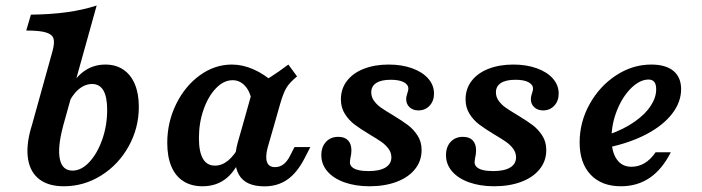

<svg xmlns="http://www.w3.org/2000/svg" viewBox="-20 -661 2534 693"><path d="M74.7 -550.8 91.6 -608.1Q162.5 -608.9 221.1 -616.9Q279.7 -625 328.9 -641.1L208.3 -208.2H94.9L169.4 -476Q177.6 -505.6 173.3 -521.2Q169.1 -536.7 146.5 -543.7Q123.9 -550.8 74.7 -550.8ZM91.2 -196 94.9 -208.2H208.3L207.5 -205Q187.3 -128.7 196 -86.9Q204.7 -45.2 241.8 -45.2Q273.7 -45.2 302.5 -76.1Q331.3 -107.1 349.1 -157.6Q366.8 -208.1 366.8 -264.3Q366.8 -311 353.3 -334.4Q339.7 -357.8 312.6 -357.8Q285.3 -357.8 261.8 -336.8Q238.2 -315.9 222 -277.2L224.7 -323.9Q243.9 -373.9 279.3 -401Q314.6 -428 360.2 -428Q397.8 -428 425 -409.8Q452.1 -391.7 466.6 -357.4Q481.1 -323.1 481.1 -275.6Q481.1 -198.9 444.3 -132.7Q407.5 -66.6 345.3 -27.7Q283 11.3 210.4 11.3Q155.1 11.3 122.3 -13.7Q89.5 -38.7 81.5 -85.5Q73.5 -132.3 91.2 -196Z M583.7 -145.3Q583.7 -219.7 615.6 -284.9Q647.5 -350.2 701.1 -389.1Q754.8 -428 816.7 -428Q855.8 -428 894.8 -410.8Q933.9 -393.7 971.3 -360.2L888.6 -297.4Q882.7 -331.1 864.1 -351.3Q845.5 -371.5 819.6 -371.5Q787.5 -371.5 759.6 -342.5Q731.6 -313.6 714.8 -265.7Q698 -217.8 698 -162.6Q698 -112.9 712.5 -88.1Q726.9 -63.2 755.8 -63.2Q780.8 -63.2 802.9 -81.1Q825 -99.1 844.9 -134.8L857.2 -113.1Q835.6 -50.1 799.4 -19.4Q763.2 11.3 711.3 11.3Q670.5 11.3 642 -6.9Q613.4 -25 598.6 -60.1Q583.7 -95.2 583.7 -145.3ZM1020.8 -428 1052.2 -385.2Q1025.5 -363.4 1013.8 -344.1Q1002.2 -324.7 990.5 -283.6L969.1 -208.2H855.7L895.5 -349.5Q928.5 -365.4 956.5 -383.1Q984.4 -400.8 1020.8 -428ZM972.8 -57.8Q989.7 -57.8 1003 -67.8Q1016.2 -77.8 1026.7 -98.3L1043 -130.3H1100.2L1079.5 -90Q1052.2 -37 1017 -12.7Q981.9 11.6 934.5 11.6Q866.1 11.6 842.2 -30.6Q818.3 -72.8 838.1 -146.7L855.7 -208.2H969.1L946.4 -129.7Q937.2 -95.5 943.5 -76.6Q949.8 -57.8 972.8 -57.8Z M1139.8 -101.1Q1139.8 -130.8 1156.6 -149Q1173.4 -167.1 1200.9 -167.1Q1223.8 -167.1 1236.1 -154.5Q1248.4 -141.8 1248.4 -117.7Q1248.4 -110.7 1247.3 -103.5Q1246.3 -96.3 1244.6 -89.7Q1244.2 -85.2 1243.6 -82.2Q1243 -79.1 1243 -75.5Q1243 -65.1 1250.8 -57.9Q1258.6 -50.7 1273.7 -47.1Q1288.7 -43.5 1310.3 -43.5Q1350.1 -43.5 1371.4 -56.4Q1392.6 -69.3 1392.6 -93.1Q1392.6 -109.8 1382.6 -123.7Q1372.5 -137.6 1357.1 -148.6Q1341.6 -159.5 1314.6 -175.4Q1280.7 -195.9 1260.1 -211.3Q1239.5 -226.7 1225 -249.6Q1210.4 -272.5 1210.4 -302.2Q1210.4 -340.7 1232.4 -369.2Q1254.4 -397.7 1293.5 -412.8Q1332.5 -428 1383 -428Q1430.2 -428 1467.4 -414.6Q1504.6 -401.3 1525.6 -377.4Q1546.5 -353.6 1546.5 -323.3Q1546.5 -296.8 1530.7 -279.6Q1514.8 -262.5 1490.2 -262.5Q1470.6 -262.5 1458.4 -273.9Q1446.1 -285.2 1446.1 -303Q1446.1 -309.2 1447.6 -315.1Q1449.1 -321 1450.9 -326.7Q1452.2 -330.9 1453 -334Q1453.9 -337.2 1453.9 -340.5Q1453.9 -355.9 1437.1 -364.5Q1420.4 -373.1 1390.3 -373.1Q1355.9 -373.1 1337.9 -361.4Q1320 -349.6 1320 -328Q1320 -310.8 1330 -297Q1340.1 -283.1 1355.3 -272.4Q1370.6 -261.6 1398 -245.4Q1432.3 -224.6 1452.5 -209.4Q1472.6 -194.2 1487.2 -171.7Q1501.7 -149.3 1501.7 -119.5Q1501.7 -79.8 1477.7 -50.2Q1453.8 -20.5 1411.1 -4.6Q1368.5 11.3 1313.6 11.3Q1262.8 11.3 1223.2 -2.9Q1183.6 -17 1161.7 -42.5Q1139.8 -67.9 1139.8 -101.1Z M1589.8 -101.1Q1589.8 -130.8 1606.6 -149Q1623.4 -167.1 1650.9 -167.1Q1673.8 -167.1 1686.1 -154.5Q1698.4 -141.8 1698.4 -117.7Q1698.4 -110.7 1697.3 -103.5Q1696.3 -96.3 1694.6 -89.7Q1694.2 -85.2 1693.6 -82.2Q1693 -79.1 1693 -75.5Q1693 -65.1 1700.8 -57.9Q1708.6 -50.7 1723.7 -47.1Q1738.7 -43.5 1760.3 -43.5Q1800.1 -43.5 1821.4 -56.4Q1842.6 -69.3 1842.6 -93.1Q1842.6 -109.8 1832.6 -123.7Q1822.5 -137.6 1807.1 -148.6Q1791.6 -159.5 1764.6 -175.4Q1730.7 -195.9 1710.1 -211.3Q1689.5 -226.7 1675 -249.6Q1660.4 -272.5 1660.4 -302.2Q1660.4 -340.7 1682.4 -369.2Q1704.4 -397.7 1743.5 -412.8Q1782.5 -428 1833 -428Q1880.2 -428 1917.4 -414.6Q1954.6 -401.3 1975.6 -377.4Q1996.5 -353.6 1996.5 -323.3Q1996.5 -296.8 1980.7 -279.6Q1964.8 -262.5 1940.2 -262.5Q1920.6 -262.5 1908.4 -273.9Q1896.1 -285.2 1896.1 -303Q1896.1 -309.2 1897.6 -315.1Q1899.1 -321 1900.9 -326.7Q1902.2 -330.9 1903 -334Q1903.9 -337.2 1903.9 -340.5Q1903.9 -355.9 1887.1 -364.5Q1870.4 -373.1 1840.3 -373.1Q1805.9 -373.1 1787.9 -361.4Q1770 -349.6 1770 -328Q1770 -310.8 1780 -297Q1790.1 -283.1 1805.3 -272.4Q1820.6 -261.6 1848 -245.4Q1882.3 -224.6 1902.5 -209.4Q1922.6 -194.2 1937.2 -171.7Q1951.7 -149.3 1951.7 -119.5Q1951.7 -79.8 1927.7 -50.2Q1903.8 -20.5 1861.1 -4.6Q1818.5 11.3 1763.6 11.3Q1712.8 11.3 1673.2 -2.9Q1633.6 -17 1611.7 -42.5Q1589.8 -67.9 1589.8 -101.1Z M2072.1 -147Q2072.1 -220.3 2108.1 -285.1Q2144 -349.9 2203.5 -388.9Q2263 -428 2330.5 -428Q2382.8 -428 2410.6 -405.1Q2438.4 -382.1 2438.4 -339.2Q2438.4 -292.6 2406.1 -250.7Q2373.9 -208.8 2314.6 -177.3Q2255.4 -145.9 2176.1 -129L2176.9 -175Q2232.4 -194.8 2270.8 -221.9Q2309.2 -248.9 2328.8 -279.1Q2348.4 -309.2 2348.4 -338.8Q2348.4 -357.2 2341.3 -365.6Q2334.1 -373.9 2321.1 -373.9Q2289.7 -373.9 2258.3 -343.2Q2227 -312.5 2207.1 -263Q2187.2 -213.6 2187.2 -161.8Q2187.2 -113.4 2205.9 -86.3Q2224.6 -59.1 2258.9 -59.1Q2284.7 -59.1 2306.6 -72.2Q2328.5 -85.3 2346.3 -111.3H2401.1Q2370.2 -49.9 2325.3 -19.3Q2280.3 11.3 2221.3 11.3Q2151.2 11.3 2111.7 -30.6Q2072.1 -72.6 2072.1 -147Z"/></svg>

Font: Playfair Micro SmCond SmLight
Style: Italic
Weight: 360
Width: 4
Italic angle: -15.6°
Designer: Claus Eggers Sørensen
Foundry: Claus Eggers Sørensen
Version: Version 2.203;Glyphs 3.3 (3326)